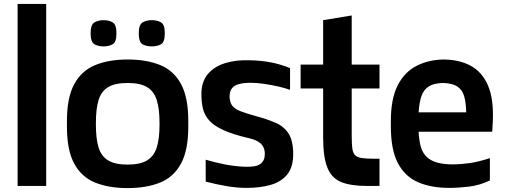

<svg xmlns="http://www.w3.org/2000/svg" viewBox="-20 -950 2580 981"><path d="M70 0V-930H216V0Z M632 11Q536 11 466.5 -17Q397 -45 359.5 -113.5Q322 -182 322 -302V-332Q322 -452 359.5 -520.5Q397 -589 466.5 -617.5Q536 -646 632 -646Q728 -646 797.5 -618Q867 -590 904.5 -521.5Q942 -453 942 -332V-302Q942 -182 904.5 -113.5Q867 -45 797.5 -17Q728 11 632 11ZM632 -109Q696 -109 731.5 -130.5Q767 -152 781 -197Q795 -242 795 -311V-324Q795 -394 781 -438.5Q767 -483 732 -504.5Q697 -526 632 -526Q567 -526 532 -504.5Q497 -483 483.5 -438.5Q470 -394 470 -324V-311Q470 -242 483.5 -197Q497 -152 532.5 -130.5Q568 -109 632 -109ZM756 -713Q727 -713 708 -724Q689 -735 689 -780Q689 -824 708.5 -835.5Q728 -847 755 -847Q784 -847 803 -835.5Q822 -824 822 -780Q822 -735 803 -724Q784 -713 756 -713ZM509 -713Q482 -713 462.5 -724Q443 -735 443 -780Q443 -824 462.5 -835.5Q482 -847 509 -847Q537 -847 556 -835.5Q575 -824 575 -780Q575 -735 556 -724Q537 -713 509 -713Z M1240 10Q1189 10 1135 0.5Q1081 -9 1031 -22V-134Q1082 -119 1131.5 -109.5Q1181 -100 1231 -98Q1260 -97 1279.5 -100.5Q1299 -104 1310.5 -112.5Q1322 -121 1327.5 -133.5Q1333 -146 1333 -163Q1333 -182 1327 -195.5Q1321 -209 1310 -218.5Q1299 -228 1284 -234Q1269 -240 1252 -244Q1170 -263 1121 -285.5Q1072 -308 1048 -335.5Q1024 -363 1016.5 -396.5Q1009 -430 1009 -469Q1009 -532 1041.5 -571Q1074 -610 1130.5 -627.5Q1187 -645 1258 -642Q1311 -641 1360.5 -632Q1410 -623 1462 -602V-491Q1434 -501 1398 -509Q1362 -517 1326 -522Q1290 -527 1261 -527Q1227 -527 1203 -521Q1179 -515 1166.5 -500.5Q1154 -486 1153 -460Q1153 -431 1164.5 -413Q1176 -395 1207 -382.5Q1238 -370 1294 -355Q1349 -340 1390.5 -321.5Q1432 -303 1455 -266.5Q1478 -230 1478 -162Q1478 -96 1447.5 -58.5Q1417 -21 1363.5 -5.5Q1310 10 1240 10Z M1854 0Q1772 0 1723 -20Q1674 -40 1652.5 -94Q1631 -148 1631 -248V-449H1777V-257Q1777 -216 1780 -192.5Q1783 -169 1794 -157.5Q1805 -146 1828.5 -142.5Q1852 -139 1893 -139H1919V0ZM1516 -498V-620H1919V-498ZM1631 -310V-847L1777 -871V-310Z M2275 10Q2184 10 2117 -18.5Q2050 -47 2013.5 -115.5Q1977 -184 1977 -304V-332Q1977 -445 2011.5 -513Q2046 -581 2106.5 -612.5Q2167 -644 2243 -646Q2325 -646 2384 -614.5Q2443 -583 2473 -514Q2503 -445 2498 -332L2495 -277H2119Q2121 -232 2130 -200.5Q2139 -169 2159.5 -149Q2180 -129 2213.5 -119.5Q2247 -110 2296 -110Q2328 -110 2375 -116Q2422 -122 2483 -142V-28Q2431 -3 2376.5 3.5Q2322 10 2275 10ZM2119 -376H2362Q2361 -426 2351.5 -458.5Q2342 -491 2316.5 -508Q2291 -525 2243 -526Q2196 -525 2170 -508Q2144 -491 2133 -458Q2122 -425 2119 -376Z"/></svg>

Font: Matangi Black
Style: Regular
Weight: 900
Designer: Prashant Pant
Foundry: The Graphic Ant
Version: Version 3.002